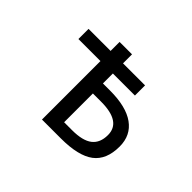

<svg xmlns="http://www.w3.org/2000/svg" viewBox="-141 -1006 1281 1281"><g transform="rotate(45 500.0 -365.0)"><path d="M472.7 -457H540Q691.4 -457 770.5 -400.4Q849.6 -343.8 849.6 -238.3Q849.6 -113.3 773.9 -56.2Q698.2 1 533.2 1H355.5V-550.8H147.5V-646.5H355.5V-731.4H472.7V-646.5H680.7V-550.8H472.7ZM472.7 -90.8H547.9Q647.5 -90.8 693.8 -127Q740.2 -163.1 740.2 -237.3Q740.2 -362.3 549.8 -362.3H472.7Z"/></g></svg>

Font: Gen Shin Gothic Monospace Medium
Style: Regular
Weight: 500
Designer: [Source Han Sans]
Ryoko NISHIZUKA  (kana & ideographs); Paul D. Hunt (Latin, Greek & Cyrillic); Wenlong ZHANG  (bopomofo
Version: Version 1.002.20150607